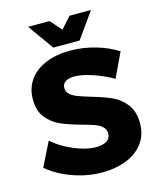

<svg xmlns="http://www.w3.org/2000/svg" viewBox="-133 -1002 911 1106"><g transform="rotate(-15 323.0 -449.5)"><path d="M325 -565Q291 -565 271.5 -552.5Q252 -540 252 -516Q252 -493 269 -477.5Q286 -462 311 -452.5Q336 -443 385 -428Q458 -407 505.5 -386Q553 -365 587 -321.5Q621 -278 621 -208Q621 -138 584 -88.5Q547 -39 482.5 -14Q418 11 339 11Q252 11 165.5 -19.5Q79 -50 16 -103L87 -246Q140 -199 212.5 -169Q285 -139 341 -139Q382 -139 405.5 -154Q429 -169 429 -198Q429 -222 411.5 -238Q394 -254 367.5 -263.5Q341 -273 293 -286Q221 -306 174 -326.5Q127 -347 93.5 -388.5Q60 -430 60 -499Q60 -564 94.5 -613Q129 -662 192.5 -688.5Q256 -715 340 -715Q416 -715 490 -693.5Q564 -672 620 -636L551 -490Q495 -523 431.5 -544Q368 -565 325 -565ZM389 -910H517L408 -757H251L142 -910H270L329 -843Z"/></g></svg>

Font: Gontserrat
Style: Bold
Weight: 700
Designer: Julieta Ulanovsky
Foundry: Julieta Ulanovsky
Version: Version 6.001